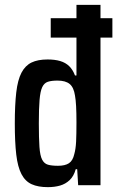

<svg xmlns="http://www.w3.org/2000/svg" viewBox="-20 -763 489 791"><path d="M189 -608V-688H443V-608ZM177 8Q137 8 110.5 -4Q84 -16 68.5 -45.5Q53 -75 47 -126Q41 -177 41 -254Q41 -331 47 -382.5Q53 -434 68.5 -463.5Q84 -493 110 -505.5Q136 -518 176 -518Q206 -518 228 -511.5Q250 -505 265 -490.5Q280 -476 289 -452H295V-743H394V0H302L298 -66H292Q284 -37 267 -21Q250 -5 227.5 1.5Q205 8 177 8ZM219 -80Q248 -80 264 -90.5Q280 -101 286 -128Q292 -149 293.5 -179Q295 -209 295 -259Q295 -299 293.5 -326Q292 -353 289 -369Q284 -403 267 -417Q250 -431 217 -431Q192 -431 177 -426Q162 -421 154 -404Q146 -387 143 -351.5Q140 -316 140 -255Q140 -194 142.5 -158Q145 -122 153.5 -105.5Q162 -89 177.5 -84.5Q193 -80 219 -80Z"/></svg>

Font: Saira Condensed SemiBold
Style: Regular
Weight: 600
Width: 3
Designer: Hector Gatti with collaboration of the Omnibus-Type team
Foundry: Omnibus-Type
Version: Version 1.100